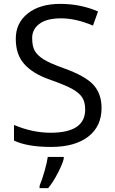

<svg xmlns="http://www.w3.org/2000/svg" viewBox="-20 -744 589 985"><path d="M239.7 -63Q417 -63 417 -182.1Q417 -219.7 402.3 -243.2Q387.7 -266.6 352.5 -286.6Q317.4 -306.6 231.9 -336.9Q146.5 -367.2 103.5 -416.5Q60.5 -465.3 61 -545.9Q61 -626.5 123 -675.3Q184.6 -724.1 289.1 -724.1Q393.6 -724.1 482.9 -685.1L457 -612.8Q368.7 -649.9 293.9 -649.9Q219.2 -649.9 182.1 -621.6Q145 -593.8 145 -549.8Q145 -505.9 158.7 -482.4Q172.9 -459 205.1 -438.5Q237.3 -418.9 304.2 -395Q417 -355 459 -309.1Q501 -263.2 501 -189.9Q501 -95.7 432.6 -43Q364.3 9.8 242.2 9.8Q120.1 9.8 51.8 -22.9V-103Q146.5 -63 239.7 -63ZM307.1 61V69.8Q301.8 94.7 277.8 141.6Q253.9 188.5 227.1 221.2H183.1V209Q196.3 177.7 209 132.3Q221.7 86.9 225.1 61Z"/></svg>

Font: OpenSans
Style: Regular
Weight: 400
Foundry: Ascender Corporation
Version: Version 1.10